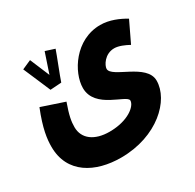

<svg xmlns="http://www.w3.org/2000/svg" viewBox="-163 -707 1134 1116"><g transform="rotate(-30 404.0 -149.5)"><path d="M185 -317 260 -322C273 -362 318 -473 330 -509L268 -529C261 -508 240 -446 223 -395C204 -439 180 -499 168 -526L107 -499C128 -452 167 -358 185 -317ZM24 -27C24 152 173 230 344 230C588 230 746 76 746 -55C746 -170 528 -199 528 -259C528 -281 561 -341 626 -341C655 -341 692 -325 721 -309L787 -447C743 -473 685 -499 623 -499C455 -499 353 -336 353 -231C353 -91 556 -70 556 -31C556 6 487 66 361 66C261 66 197 19 197 -59C197 -96 203 -133 231 -211L79 -262C32 -145 24 -79 24 -27Z"/></g></svg>

Font: Noto Sans Arabic UI Cn Bk
Style: Regular
Weight: 900
Width: 3
Designer: Monotype Design Team, Nadine Chahine and Nizar Qandah
Foundry: Monotype Imaging Inc.
Version: Version 2.010